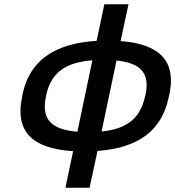

<svg xmlns="http://www.w3.org/2000/svg" viewBox="-20 -699 820 898"><path d="M85 -256 83 -244C50 -86 128 -4 322 8L286 179H399L436 7C628 -7 737 -89 769 -244L772 -256C805 -411 730 -493 544 -507L581 -679H468L432 -508C233 -496 117 -414 85 -256ZM195 -247 196 -253C218 -357 283 -407 412 -417L342 -83C217 -93 173 -143 195 -247ZM455 -84 525 -416C642 -404 682 -354 660 -253L658 -247C636 -147 576 -96 455 -84Z"/></svg>

Font: LT Wave Medium
Style: Italic
Weight: 500
Designer: Daniel Lyons
Version: Version 2.5 (Glyphs App)